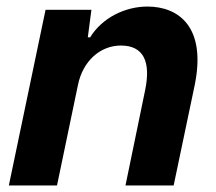

<svg xmlns="http://www.w3.org/2000/svg" viewBox="-20 -566 658 586"><path d="M7 0H154L218 -307C233 -380 286 -427 349 -427C418 -427 441 -378 423 -291L363 0H510L574 -305C611 -484 525 -546 430 -546C362 -546 292 -512 255 -452H248L259 -536H119Z"/></svg>

Font: Mona Sans
Style: Bold Italic
Weight: 700
Italic angle: -11.7°
Designer: Deni Anggara
Foundry: GitHub
Version: Version 2.000;Glyphs 3.2.3 (3260)